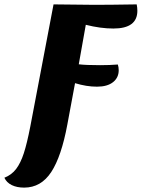

<svg xmlns="http://www.w3.org/2000/svg" viewBox="-110 -680 646 875"><path d="M28 -103 134 -660Q260 -658 322 -658Q389 -658 513 -660Q516 -645 516 -631Q516 -550 407 -550Q348 -550 281 -567L249 -387Q281 -383 346 -383Q390 -383 427 -386Q431 -374 431 -360Q431 -326 405 -305.5Q379 -285 332 -285Q284 -285 232 -301L197 -113Q170 33 123.5 104Q77 175 0 175Q-33 175 -56.5 163.5Q-80 152 -90 130Q-57 117 -36.5 90Q-16 63 -1.5 18.5Q13 -26 28 -103Z"/></svg>

Font: Sansita
Style: Bold Italic
Weight: 700
Italic angle: -11°
Designer: Pablo Cosgaya
Foundry: Omnibus-Type
Version: Version 1.006